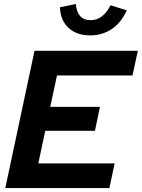

<svg xmlns="http://www.w3.org/2000/svg" viewBox="-20 -959 723 979"><path d="M7 0 156 -700H682.7L655.6 -574.1H270.6L236.2 -414.2H489.6L464.2 -292.1H210.8L175.4 -125.9H564.6L537.7 0ZM440 -778.6Q370.4 -778.6 329.1 -817.3Q287.8 -856 285.7 -921.9L366.7 -938.7Q369.9 -897.9 388.8 -877Q407.7 -856.2 442 -856.2Q505 -856.2 543.6 -932.2L626.5 -906.1Q598.6 -844.1 550.2 -811.3Q501.9 -778.6 440 -778.6Z"/></svg>

Font: Red Hat Display
Style: Italic
Weight: 300
Italic angle: -12°
Designer: Pentagram, MCKL
Foundry: Pentagram, MCKL
Version: Version 1.023